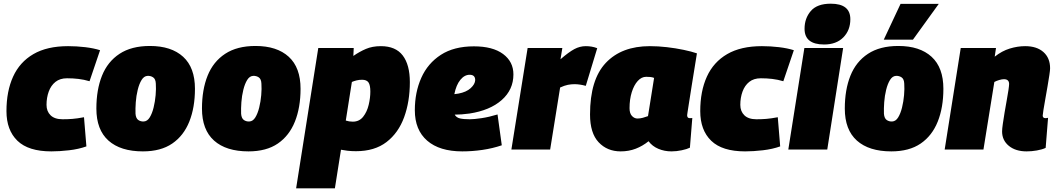

<svg xmlns="http://www.w3.org/2000/svg" viewBox="-20 -810 5723 1040"><path d="M258 10Q134 10 74.5 -47.5Q15 -105 15 -208Q15 -316 51 -395Q87 -474 161 -517Q235 -560 349 -560Q395 -560 441.5 -554.5Q488 -549 522 -538L465 -370Q435 -379 405 -382.5Q375 -386 343 -386Q305 -386 280.5 -366.5Q256 -347 244 -314Q232 -281 232 -242Q232 -207 254 -185.5Q276 -164 319 -164Q347 -164 372.5 -166Q398 -168 435 -175L448 -17Q406 -2 354 4Q302 10 258 10Z M754 10Q633 10 567.5 -48.5Q502 -107 502 -222Q502 -324 532.5 -400Q563 -476 627.5 -518.5Q692 -561 792 -561Q908 -561 972 -502.5Q1036 -444 1036 -329Q1036 -228 1005.5 -151.5Q975 -75 913 -32.5Q851 10 754 10ZM759 -152Q778 -153 791 -174Q804 -195 812 -227.5Q820 -260 823 -294.5Q826 -329 824 -357Q823 -382 809.5 -391Q796 -400 779 -399Q760 -398 747 -377Q734 -356 726 -323.5Q718 -291 715.5 -256.5Q713 -222 714 -194Q716 -169 729 -160Q742 -151 759 -152Z M1326 10Q1205 10 1139.5 -48.5Q1074 -107 1074 -222Q1074 -324 1104.5 -400Q1135 -476 1199.5 -518.5Q1264 -561 1364 -561Q1480 -561 1544 -502.5Q1608 -444 1608 -329Q1608 -228 1577.5 -151.5Q1547 -75 1485 -32.5Q1423 10 1326 10ZM1331 -152Q1350 -153 1363 -174Q1376 -195 1384 -227.5Q1392 -260 1395 -294.5Q1398 -329 1396 -357Q1395 -382 1381.5 -391Q1368 -400 1351 -399Q1332 -398 1319 -377Q1306 -356 1298 -323.5Q1290 -291 1287.5 -256.5Q1285 -222 1286 -194Q1288 -169 1301 -160Q1314 -151 1331 -152Z M1584 210 1704 -550H1896L1894 -507Q1927 -530 1962 -545Q1997 -560 2043 -560Q2123 -560 2161.5 -509.5Q2200 -459 2200 -365Q2200 -260 2169 -175Q2138 -90 2073.5 -40.5Q2009 9 1908 9Q1883 9 1862 6.5Q1841 4 1827 1L1794 210ZM1891 -151Q1926 -151 1947 -177.5Q1968 -204 1977 -242Q1986 -280 1986 -314Q1986 -349 1976 -363.5Q1966 -378 1941 -378Q1926 -378 1911.5 -374.5Q1897 -371 1886 -366L1853 -157Q1871 -151 1891 -151Z M2698 -23Q2648 -6 2593 2Q2538 10 2484 10Q2361 10 2294 -48Q2227 -106 2227 -213Q2227 -310 2262 -388.5Q2297 -467 2368 -513Q2439 -559 2547 -559Q2649 -559 2705 -517.5Q2761 -476 2761 -407Q2761 -324 2697.5 -268Q2634 -212 2523 -195Q2479 -189 2443 -189Q2452 -173 2471.5 -168.5Q2491 -164 2525 -164Q2548 -164 2588.5 -170Q2629 -176 2675 -190ZM2524 -405Q2496 -405 2473.5 -377.5Q2451 -350 2441 -300Q2452 -301 2463 -303Q2506 -311 2529.5 -332.5Q2553 -354 2554 -376Q2554 -405 2524 -405Z M3026 -550 3016 -489Q3061 -528 3091 -544Q3121 -560 3153 -560Q3169 -560 3184 -557.5Q3199 -555 3215 -549L3153 -345Q3120 -354 3092 -354Q3074 -354 3056 -350.5Q3038 -347 3014 -336L2960 0H2750L2838 -550Z M3617 10Q3579 10 3546 -4Q3513 -18 3493 -45Q3461 -19 3423.5 -4.5Q3386 10 3342 10Q3269 10 3222.5 -39.5Q3176 -89 3176 -190Q3176 -379 3261.5 -469.5Q3347 -560 3500 -560Q3545 -560 3592.5 -554.5Q3640 -549 3683 -540Q3726 -531 3755 -521Q3737 -410 3726.5 -344.5Q3716 -279 3711 -246Q3706 -213 3704 -201Q3702 -189 3702 -186Q3702 -170 3716 -170Q3719 -170 3723 -170Q3727 -170 3730 -171L3717 -10Q3701 -2 3672.5 4Q3644 10 3617 10ZM3490 -181 3523 -388Q3513 -392 3502 -393Q3491 -394 3480 -394Q3455 -394 3434.5 -371.5Q3414 -349 3402 -310.5Q3390 -272 3390 -224Q3390 -196 3403 -182Q3416 -168 3433 -168Q3447 -168 3462 -172Q3477 -176 3490 -181Z M4016 10Q3892 10 3832.5 -47.5Q3773 -105 3773 -208Q3773 -316 3809 -395Q3845 -474 3919 -517Q3993 -560 4107 -560Q4153 -560 4199.5 -554.5Q4246 -549 4280 -538L4223 -370Q4193 -379 4163 -382.5Q4133 -386 4101 -386Q4063 -386 4038.5 -366.5Q4014 -347 4002 -314Q3990 -281 3990 -242Q3990 -207 4012 -185.5Q4034 -164 4077 -164Q4105 -164 4130.5 -166Q4156 -168 4193 -175L4206 -17Q4164 -2 4112 4Q4060 10 4016 10Z M4480 -790Q4586 -790 4586 -706Q4586 -646 4548 -607.5Q4510 -569 4444 -569Q4338 -569 4338 -654Q4338 -711 4372 -750.5Q4406 -790 4480 -790ZM4250 0 4337 -550H4547L4461 0Z M4808 10Q4687 10 4621.5 -48.5Q4556 -107 4556 -222Q4556 -324 4586.5 -400Q4617 -476 4681.5 -518.5Q4746 -561 4846 -561Q4962 -561 5026 -502.5Q5090 -444 5090 -329Q5090 -228 5059.5 -151.5Q5029 -75 4967 -32.5Q4905 10 4808 10ZM4813 -152Q4832 -153 4845 -174Q4858 -195 4866 -227.5Q4874 -260 4877 -294.5Q4880 -329 4878 -357Q4877 -382 4863.5 -391Q4850 -400 4833 -399Q4814 -398 4801 -377Q4788 -356 4780 -323.5Q4772 -291 4769.5 -256.5Q4767 -222 4768 -194Q4770 -169 4783 -160Q4796 -151 4813 -152ZM4767 -595 4858 -789H5065L4925 -595Z M5184 -550H5375L5368 -503Q5407 -534 5449.5 -547Q5492 -560 5533 -560Q5596 -560 5632 -528Q5668 -496 5668 -440Q5668 -430 5664 -403Q5660 -376 5654 -341.5Q5648 -307 5642 -273Q5636 -239 5632 -214.5Q5628 -190 5628 -184Q5628 -170 5643 -170Q5651 -170 5657 -172L5644 -9Q5625 0 5596.5 5Q5568 10 5541 10Q5481 10 5444.5 -20Q5408 -50 5408 -98Q5408 -112 5412 -139.5Q5416 -167 5421.5 -200.5Q5427 -234 5433 -266Q5439 -298 5442.5 -322.5Q5446 -347 5446 -355Q5446 -381 5418 -381Q5407 -381 5392 -376.5Q5377 -372 5366 -366L5307 0H5097Z"/></svg>

Font: Georama Black
Style: Italic
Weight: 900
Italic angle: -9°
Designer: Jean-Baptiste Levee
Foundry: Production Type
Version: Version 1.000